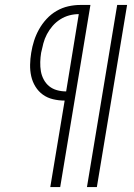

<svg xmlns="http://www.w3.org/2000/svg" viewBox="-20 -755 540 775"><path d="M331 0 453 -735H493L371 0ZM183 0 241 -349Q217 -349 194 -354.5Q171 -360 153 -373Q135 -386 123 -405.5Q111 -425 106 -447.5Q101 -470 101.5 -494Q102 -518 106 -542Q110 -567 117.5 -590.5Q125 -614 137.5 -636.5Q150 -659 168 -678.5Q186 -698 208.5 -711Q231 -724 255.5 -729.5Q280 -735 304 -735H345L223 0ZM247 -386 298 -698Q279 -698 260 -693Q241 -688 223.5 -677Q206 -666 192.5 -650.5Q179 -635 169.5 -617Q160 -599 155 -580Q150 -561 146 -542Q143 -524 142.5 -504.5Q142 -485 145 -467.5Q148 -450 156.5 -434Q165 -418 178.5 -407Q192 -396 210 -391Q228 -386 247 -386Z"/></svg>

Font: Iosevka Slab XLtObl
Style: Regular
Weight: 200
Italic angle: -9°
Monospace: yes
Designer: Belleve Invis
Foundry: Belleve Invis
Version: Version 11.1.1; ttfautohint (v1.8.3)